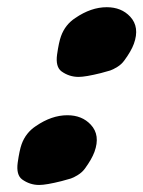

<svg xmlns="http://www.w3.org/2000/svg" viewBox="-20 -529 402 538"><path d="M41.8 -26.4Q25 -39.1 29.6 -73.2Q34.6 -108.4 40.6 -125Q52.3 -157.2 80.6 -175.8Q124.8 -206.1 168.7 -206.1Q209.8 -206.1 234.3 -179.7Q261.8 -150.4 244.7 -103.5Q237.2 -83 217.9 -56.6Q210.1 -45.9 198.1 -38.6Q186.2 -31.2 178.5 -28.8Q170.7 -26.4 152.4 -21.5Q109.4 -10.7 89.8 -10.7Q63.5 -10.7 41.8 -26.4ZM152.2 -329.1Q135.3 -341.8 139.9 -376Q144.9 -411.1 151 -427.7Q162.7 -460 190.9 -478.5Q235.2 -508.8 279.1 -508.8Q320.1 -508.8 344.7 -482.4Q372.1 -453.1 355.1 -406.2Q347.6 -385.7 328.2 -359.4Q320.4 -348.6 308.5 -341.3Q296.5 -334 288.8 -331.5Q281.1 -329.1 262.7 -324.2Q219.7 -313.5 200.2 -313.5Q173.8 -313.5 152.2 -329.1Z"/></svg>

Font: Essays1743
Style: Italic
Weight: 500
Italic angle: -10°
Designer: Based on the typeface in a 1743 English translation of the essays of Montaigne.  PostScript/TrueType font designed by Jo
Version: Version 002.100